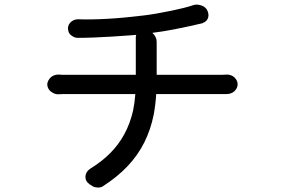

<svg xmlns="http://www.w3.org/2000/svg" viewBox="-20 -783 1240 837"><path d="M278 -648Q275 -658 277 -667Q279 -676 285 -683Q291 -690 300 -694.5Q309 -699 319 -699Q348 -698 380.5 -698.5Q413 -699 448.5 -701Q484 -703 522 -706.5Q560 -710 601 -715Q629 -718 660 -723.5Q691 -729 720.5 -735Q750 -741 777 -747.5Q804 -754 824 -761Q837 -765 853.5 -760.5Q870 -756 878 -746L880 -744Q886 -735 888 -725Q890 -715 887.5 -706.5Q885 -698 879 -692Q873 -686 864 -683V-682H863Q861 -682 855 -680Q834 -675 806.5 -669Q779 -663 749 -657Q719 -651 688 -646Q666 -643 645 -640V-639Q653 -632 658 -622Q663 -612 663 -601V-457H951Q960 -457 969 -458Q978 -458 986.5 -455Q995 -452 1001.5 -446Q1008 -440 1012 -432Q1016 -424 1016 -416Q1016 -407 1012 -399Q1008 -391 1001.5 -385Q995 -379 986 -376Q977 -373 969 -373H661Q658 -326 650 -283Q637 -218 609 -162Q581 -106 536 -58.5Q491 -11 427 30Q419 35 405.5 34.5Q392 34 384 29L370 20Q351 6 352.5 -14.5Q354 -35 374 -48Q423 -78 460 -115Q497 -152 522 -198Q547 -244 560 -300Q567 -334 570 -373H254Q243 -373 233 -372Q224 -372 216 -375.5Q208 -379 201 -384.5Q194 -390 190 -398.5Q186 -407 186 -415Q186 -423 190.5 -431.5Q195 -440 201.5 -446Q208 -452 217 -455Q226 -458 235 -458Q240 -458 242.5 -457.5Q245 -457 249 -457H572V-621Q572 -626 574 -631Q562 -630 549 -629Q509 -626 468.5 -623.5Q428 -621 390 -619.5Q352 -618 318 -618Q306 -618 293 -627Q280 -636 278 -648Z"/></svg>

Font: Maple Mono NF CN
Style: Regular
Weight: 400
Monospace: yes
Designer: subframe7536
Version: Version 7.000